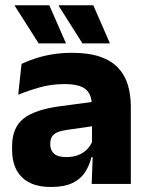

<svg xmlns="http://www.w3.org/2000/svg" viewBox="-20 -707 567 738"><path d="M332.4 0 337.1 -123 333.6 -130.7V-284L332.7 -303.9Q332.7 -345.1 308.5 -364.5Q284.3 -383.8 227.8 -383.8Q178.3 -383.8 133.8 -371.4Q89.3 -359 50 -342.8L62.8 -461.4Q86.3 -472.5 115.7 -482.3Q145.2 -492.1 180.6 -498Q215.9 -504 256.4 -504Q321 -504 364.6 -489Q408.1 -474 434 -446.4Q460 -418.8 471.4 -380.6Q482.9 -342.5 482.9 -296.4V0ZM176 11.7Q102.4 11.7 64.5 -25.4Q26.5 -62.6 26.5 -131V-144.3Q26.5 -217.1 71.1 -251.7Q115.8 -286.3 213.3 -299L345.3 -316.5L354.3 -224.6L237.3 -207.7Q201.8 -202.8 187.5 -190.8Q173.1 -178.8 173.1 -155.4V-151.8Q173.1 -129.5 187.6 -116.4Q202.1 -103.2 234.1 -103.2Q262 -103.2 282.1 -111.5Q302.3 -119.8 315.4 -133.8Q328.6 -147.7 335.1 -164.4L356.6 -102.7H331.3Q323.6 -70.3 306.7 -44.5Q289.8 -18.6 258.4 -3.5Q227.1 11.7 176 11.7ZM169.5 -686.8 233.3 -541.1V-540.2H128.6L36.7 -684.7V-686.8ZM338.6 -686.8 402.2 -541.1V-540.2H296.9L205.8 -684.1V-686.8Z"/></svg>

Font: Anek Latin Medium
Style: Regular
Weight: 500
Designer: Yesha Goshar
Foundry: Ek Type
Version: Version 1.003